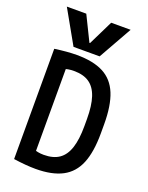

<svg xmlns="http://www.w3.org/2000/svg" viewBox="-182 -1089 914 1188"><g transform="rotate(20 275.0 -495.0)"><path d="M45 -1000H173L253 -837H257L337 -1000H465L341 -780H169ZM206 10Q144 10 61 -2V-728Q144 -740 206 -740Q315 -740 382 -705Q449 -670 480 -594Q511 -518 511 -395V-335Q511 -213 480 -137Q449 -61 381.5 -25.5Q314 10 206 10ZM151 -102Q168 -96 185.5 -92.5Q203 -89 224 -89Q286 -89 324.5 -115.5Q363 -142 381.5 -198Q400 -254 400 -343V-388Q400 -477 381.5 -532.5Q363 -588 324.5 -614.5Q286 -641 224 -641Q203 -641 185.5 -638Q168 -635 151 -628L171 -665V-66Z"/></g></svg>

Font: M PLUS Code Latin SemiExpanded Medium
Style: Regular
Weight: 500
Width: 6
Designer: Coji Morishita
Foundry: UNDERFOREST DESIGN
Version: Version 1.002; ttfautohint (v1.8.3)